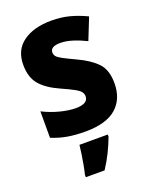

<svg xmlns="http://www.w3.org/2000/svg" viewBox="-145 -640 751 942"><g transform="rotate(-20 230.5 -169.0)"><path d="M427 -165Q427 -82 374 -36Q321 10 213 10Q162 10 120.5 3Q79 -4 38 -21V-159Q79 -138 125 -126Q171 -114 207 -114Q272 -114 272 -153Q272 -165 264.5 -175.5Q257 -186 234.5 -198.5Q212 -211 167 -231Q102 -260 69.5 -298Q37 -336 37 -402Q37 -479 92.5 -519Q148 -559 241 -559Q290 -559 333 -548Q376 -537 422 -515L377 -402Q343 -419 308.5 -430Q274 -441 244 -441Q192 -441 192 -410Q192 -398 199.5 -389Q207 -380 228.5 -368.5Q250 -357 293 -337Q356 -308 391.5 -271.5Q427 -235 427 -165ZM310 72Q296 109 278 146Q260 183 235 221H137V208Q142 189 147 162Q152 135 156 108Q160 81 162 61H310Z"/></g></svg>

Font: Noto Sans Armenian SemiCondensed ExtraBold
Style: Regular
Weight: 800
Width: 4
Designer: Monotype Design Team
Foundry: Monotype Imaging Inc.
Version: Version 2.008; ttfautohint (v1.8.4.7-5d5b)